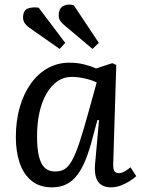

<svg xmlns="http://www.w3.org/2000/svg" viewBox="-20 -790 611 824"><path d="M466 -90Q465 -65 470.5 -56Q476 -47 491 -47Q501 -47 513.5 -53.5Q526 -60 540 -72L565 -34Q554 -24 536 -12.5Q518 -1 497.5 6.5Q477 14 456 14Q431 14 414.5 3Q398 -8 391.5 -30.5Q385 -53 388 -86L405 -274L398 -275L376 -193Q363 -143 347.5 -104.5Q332 -66 312 -39.5Q292 -13 265.5 0.5Q239 14 203 14Q150 14 115.5 -14Q81 -42 64.5 -90.5Q48 -139 48 -201Q48 -272 65 -330.5Q82 -389 113 -432Q144 -475 186 -498Q228 -521 278 -521Q313 -521 343.5 -513Q374 -505 392 -496L462 -519L479 -511ZM216 -54Q240 -54 257 -64Q274 -74 289.5 -102Q305 -130 322 -181.5Q339 -233 362 -317L395 -436Q376 -446 345 -453Q314 -460 287 -460Q254 -460 227 -441.5Q200 -423 180 -389Q160 -355 149.5 -308Q139 -261 139 -205Q139 -153 147 -119.5Q155 -86 172 -70Q189 -54 216 -54ZM256 -682Q244 -692 238 -701.5Q232 -711 232 -724Q232 -754 252 -764.5Q272 -775 297 -767L404 -606L377 -580ZM106 -671Q91 -682 85 -692.5Q79 -703 79 -714Q79 -745 98.5 -753Q118 -761 146 -757L260 -606L236 -580Z"/></svg>

Font: Literata
Style: Italic
Weight: 400
Italic angle: -2°
Designer: Latin by Veronika Burian and Jose Scaglione. Greek by Irene Vlachou. Cyrillic by Vera Evstafieva
Foundry: TypeTogether
Version: Version 3.103;gftools[0.9.29]